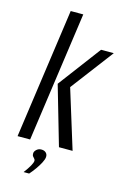

<svg xmlns="http://www.w3.org/2000/svg" viewBox="-121 -691 597 905"><g transform="rotate(15 177.5 -238.5)"><path d="M18.1 0 107.5 -634.3H168.8L79.4 0ZM220.1 0 136.9 -287.4 292.9 -495H355L197.7 -287.3L286.6 0ZM89.4 156.3Q106.5 133.7 115.7 117.2Q124.8 100.7 125.1 92.3Q125.4 86.4 121.5 82.6Q117.5 78.7 113.5 73.3Q109.5 67.8 110.1 58.5Q110.7 49.1 120.2 40.5Q129.7 31.9 143.5 31.9Q157.5 31.9 165.9 39.9Q174.2 47.9 173.3 60.5Q172.7 72 163.7 89.1Q154.7 106.3 142.1 124Q129.5 141.7 116.5 156.3Z"/></g></svg>

Font: Alumni Sans SC Thin
Style: Italic
Weight: 100
Italic angle: -8°
Designer: Robert E. Leuschke
Foundry: Robert E. Leuschke
Version: Version 1.016